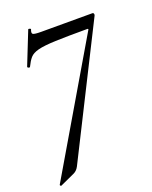

<svg xmlns="http://www.w3.org/2000/svg" viewBox="-142 -490 663 838"><g transform="rotate(-20 189.5 -71.0)"><path d="M-4 275Q-6 276 -8.5 273Q-11 270 -9 268L338 -322Q343 -329 336 -329Q242 -329 188 -327Q134 -325 107 -318Q80 -311 68 -297Q56 -283 45 -260Q44 -256 38 -258Q32 -260 33 -264L93 -415Q94 -418 100 -416Q106 -414 105 -412Q98 -395 105 -390.5Q112 -386 142 -386Q156 -386 184 -386Q212 -386 247 -386Q282 -386 317.5 -386Q353 -386 381 -386Q385 -386 386.5 -381.5Q388 -377 386 -373L88 220Q79 237 64 244Z"/></g></svg>

Font: Cormorant Light Medium
Style: Italic
Weight: 500
Italic angle: -10°
Version: Version 4.000